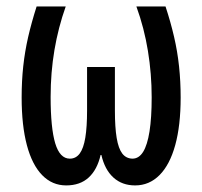

<svg xmlns="http://www.w3.org/2000/svg" viewBox="-20 -559 621 589"><path d="M487.8 -539.1Q503.4 -491.7 513.9 -446.5Q524.4 -401.4 529.3 -355.2Q534.2 -309.1 534.2 -259.8Q534.2 -174.3 517.6 -114Q501 -53.7 469.5 -22Q438 9.8 394.5 9.8Q354.5 9.8 327.9 -14.4Q301.3 -38.6 291 -83.5H288.6Q278.3 -38.6 252 -14.4Q225.6 9.8 183.1 9.8Q140.1 9.8 109.4 -21.7Q78.6 -53.2 62.5 -113.5Q46.4 -173.8 46.4 -259.8Q46.4 -310.5 51.3 -355.7Q56.2 -400.9 66.4 -445.6Q76.7 -490.2 92.3 -539.1H181.6Q158.7 -474.6 147 -405.5Q135.3 -336.4 135.3 -261.7Q135.3 -166.5 149.4 -119.4Q163.6 -72.3 194.3 -72.3Q212.9 -72.3 224.6 -88.1Q236.3 -104 241.7 -136.7Q247.1 -169.4 247.1 -219.7V-353.5H332.5V-219.7Q332.5 -168.5 337.9 -136Q343.3 -103.5 355 -88.1Q366.7 -72.8 386.2 -72.3Q406.2 -72.3 419.2 -93.3Q432.1 -114.3 438.7 -156Q445.3 -197.8 445.3 -260.3Q445.3 -332.5 433.8 -402.8Q422.4 -473.1 398.4 -539.1Z"/></svg>

Font: Open Sans Condensed Medium
Style: Regular
Weight: 500
Width: 3
Designer: Monotype Design Team
Foundry: Monotype Imaging Inc.
Version: Version 3.000